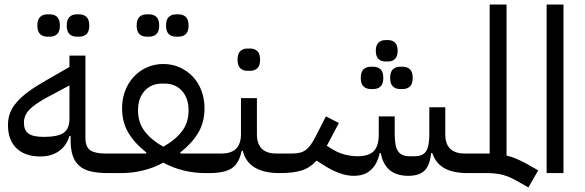

<svg xmlns="http://www.w3.org/2000/svg" viewBox="-20 -760 2569 843"><path d="M456 0Q410 0 378.5 -7.5Q347 -15 327.5 -32.5Q308 -50 299 -77.5Q290 -105 290 -146V-163H285Q271 -118 237.5 -95.5Q204 -73 157 -73Q90 -73 52.5 -109Q15 -145 15 -211Q15 -239 24 -263.5Q33 -288 53.5 -311.5Q74 -335 106 -358.5Q138 -382 184 -408L285 -466V-516H355V-156Q355 -115 376 -100.5Q397 -86 441 -86H476V-20ZM172 -159Q233 -159 259 -176.5Q285 -194 285 -239V-385L184 -331Q131 -302 108 -277.5Q85 -253 85 -221Q85 -189 104.5 -174Q124 -159 172 -159ZM317 -599Q297 -599 285 -610.5Q273 -622 273 -648Q273 -674 285 -685.5Q297 -697 317 -697H328Q348 -697 360 -685.5Q372 -674 372 -648Q372 -622 360 -610.5Q348 -599 328 -599ZM188 -599Q168 -599 156 -610.5Q144 -622 144 -648Q144 -674 156 -685.5Q168 -697 188 -697H199Q219 -697 231 -685.5Q243 -674 243 -648Q243 -622 231 -610.5Q219 -599 199 -599Z M456 -66 476 -86H621L623 -90Q572 -130 544 -176.5Q516 -223 516 -285Q516 -325 529 -360Q542 -395 566 -421.5Q590 -448 623.5 -463.5Q657 -479 697 -479Q737 -479 770.5 -463.5Q804 -448 828 -422Q852 -396 865 -360.5Q878 -325 878 -285Q878 -223 850 -176.5Q822 -130 771 -90L773 -86H918V-20L898 0H884Q833 0 786 -11.5Q739 -23 697 -46Q655 -23 608 -11.5Q561 0 510 0H456ZM697 -116Q748 -144 778 -182.5Q808 -221 808 -275Q808 -329 779 -361Q750 -393 702 -393H692Q644 -393 615 -361Q586 -329 586 -275Q586 -221 616 -182.5Q646 -144 697 -116ZM753 -599Q733 -599 721 -610.5Q709 -622 709 -648Q709 -674 721 -685.5Q733 -697 753 -697H764Q784 -697 796 -685.5Q808 -674 808 -648Q808 -622 796 -610.5Q784 -599 764 -599ZM624 -599Q604 -599 592 -610.5Q580 -622 580 -648Q580 -674 592 -685.5Q604 -697 624 -697H635Q655 -697 667 -685.5Q679 -674 679 -648Q679 -622 667 -610.5Q655 -599 635 -599Z M898 -66 918 -86H953Q1038 -86 1038 -171V-329H1108V-171Q1108 -86 1193 -86H1228V-20L1208 0Q1070 0 1046 -98H1041Q1030 -43 998 -21.5Q966 0 898 0ZM1067 -449Q1047 -449 1035 -460.5Q1023 -472 1023 -498Q1023 -524 1035 -535.5Q1047 -547 1067 -547H1078Q1098 -547 1110 -535.5Q1122 -524 1122 -498Q1122 -472 1110 -460.5Q1098 -449 1078 -449Z M1208 -66 1228 -86H1263Q1282 -86 1296.5 -89.5Q1311 -93 1323 -102Q1335 -111 1345.5 -126Q1356 -141 1368 -165L1411 -249L1468 -220L1415 -120L1429 -111Q1461 -90 1491.5 -82Q1522 -74 1551 -74Q1598 -74 1620.5 -96Q1643 -118 1643 -171V-249H1713V-171Q1713 -117 1728 -95.5Q1743 -74 1778 -74H1801Q1836 -74 1850.5 -95.5Q1865 -117 1865 -171V-289H1935V-171Q1935 -86 2020 -86H2055V-20L2035 0Q1969 0 1931 -21.5Q1893 -43 1878 -88H1873Q1867 -32 1843 -10Q1819 12 1773 12Q1670 12 1652 -88H1647Q1637 -40 1608.5 -14Q1580 12 1533 12Q1474 12 1401 -35L1370 -55Q1341 -23 1304 -11.5Q1267 0 1208 0ZM1737 -369Q1717 -369 1705 -380.5Q1693 -392 1693 -418Q1693 -444 1705 -455.5Q1717 -467 1737 -467H1748Q1768 -467 1780 -455.5Q1792 -444 1792 -418Q1792 -392 1780 -380.5Q1768 -369 1748 -369ZM1608 -369Q1588 -369 1576 -380.5Q1564 -392 1564 -418Q1564 -444 1576 -455.5Q1588 -467 1608 -467H1619Q1639 -467 1651 -455.5Q1663 -444 1663 -418Q1663 -392 1651 -380.5Q1639 -369 1619 -369ZM1672 -490Q1653 -490 1641.5 -501.5Q1630 -513 1630 -537Q1630 -561 1641.5 -572.5Q1653 -584 1672 -584H1684Q1703 -584 1714.5 -572.5Q1726 -561 1726 -537Q1726 -513 1714.5 -501.5Q1703 -490 1684 -490Z M2249 34Q2217 16 2190 8.5Q2163 1 2125 0H2035V-66L2055 -86H2130V-740H2204V-77Q2226 -72 2247 -63Q2268 -54 2292 -41L2343 -12L2300 63Z M2380 -740H2454V0H2380Z"/></svg>

Font: IBM Plex Sans Arabic
Style: Regular
Weight: 400
Designer: Mike Abbink, Paul van der Laan, Pieter van Rosmalen, Wael Morcos, Khajak Apelian
Foundry: Bold Monday
Version: Version 1.1